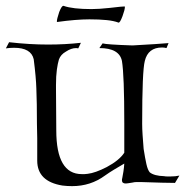

<svg xmlns="http://www.w3.org/2000/svg" viewBox="-29 -622 634 655"><path d="M217 13Q209 13 200.5 12.5Q192 12 184 11Q98 -3 98 -74V-151L97 -200Q97 -236 96.5 -266Q96 -296 95 -320Q94 -357 86 -420Q77 -459 19 -459Q12 -459 5 -458.5Q-2 -458 -9 -457L2 -478Q37 -474 70 -472Q103 -470 135 -470Q193 -470 247 -476L238 -457L231 -458Q214 -458 196 -446Q178 -436 172 -419Q168 -406 165 -384.5Q162 -363 162 -332V-322L163 -177Q163 -28 250 -28Q255 -28 259.5 -28Q264 -28 270 -29Q296 -32 335 -52Q378 -75 395 -101V-201Q395 -284 393 -337Q391 -390 387 -414Q378 -458 310 -458L321 -474Q334 -470 423 -467Q434 -468 465 -469.5Q496 -471 546 -475L539 -458Q535 -459 531.5 -459.5Q528 -460 524 -460Q476 -460 465 -414Q456 -380 456 -200Q456 -182 457.5 -160.5Q459 -139 461 -114Q466 -82 470.5 -62Q475 -42 482 -34Q497 -22 531 -21Q536 -20 542 -20Q548 -20 552 -20Q570 -20 583 -23L568 2Q537 2 450 -1Q445 -1 437.5 -1Q430 -1 422 1Q404 4 400 4Q387 4 387 -7Q387 -12 388 -14Q390 -24 392 -36.5Q394 -49 395 -64Q376 -53 359.5 -43Q343 -33 329 -23Q280 13 217 13ZM375 -545Q359 -551 334.5 -553.5Q310 -556 276 -556Q231 -556 166 -547Q165 -547 165 -549Q165 -557 173 -581Q182 -604 188 -602Q219 -591 283 -591Q296 -591 311 -592Q326 -593 345 -595Q368 -598 381 -599Q394 -600 396 -600Q397 -600 397 -598Q397 -589 389 -567Q380 -543 375 -545Z"/></svg>

Font: Gideon Roman
Style: Regular
Weight: 400
Designer: Robert E. Leuschke
Foundry: Robert E. Leuschke
Version: Version 2.010